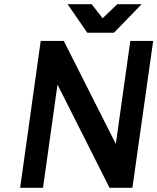

<svg xmlns="http://www.w3.org/2000/svg" viewBox="-20 -895 750 915"><path d="M302 -875 396 -739H523L655 -875H539L469 -808L417 -875ZM174 -700 76 0H185L254 -492L502 0H611L710 -700H601L532 -209L284 -700Z"/></svg>

Font: Unageo
Style: SemiBold-Italic
Weight: 600
Designer: Richard Sepsi
Foundry: Richard Sepsi
Version: Version 2.000